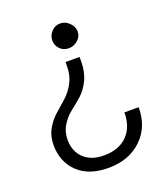

<svg xmlns="http://www.w3.org/2000/svg" viewBox="-133 -617 793 911"><g transform="rotate(-20 263.0 -161.5)"><path d="M276 -398Q249 -398 231.5 -416Q214 -434 214 -459Q214 -484 232 -503.5Q250 -523 276 -523Q302 -523 322 -503Q342 -483 342 -459Q342 -434 322 -416Q302 -398 276 -398ZM259 200Q160 200 105 147Q50 94 50 9Q50 -36 69.5 -70.5Q89 -105 116.5 -129Q144 -153 171.5 -177.5Q199 -202 218.5 -238Q238 -274 238 -320V-342H309V-320Q309 -266 289.5 -226Q270 -186 242.5 -162Q215 -138 187.5 -116.5Q160 -95 140.5 -63.5Q121 -32 121 9Q121 66 157.5 101.5Q194 137 259 137Q334 137 376.5 94.5Q419 52 419 -22H491Q491 78 426.5 139Q362 200 259 200Z"/></g></svg>

Font: Overpass Light
Style: Regular
Weight: 300
Designer: Delve Withrington, Thomas Jockin
Foundry: Delve Fonts
Version: Version 3.000;DELV;Overpass